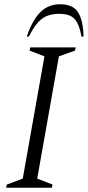

<svg xmlns="http://www.w3.org/2000/svg" viewBox="-20 -883 413 903"><path d="M9 0 12 -15 87 -43 189 -618 119 -645 122 -660H336L333 -645L257 -618L155 -43L227 -15L224 0ZM106 -711Q132 -788 169.5 -825.5Q207 -863 263 -863Q323 -863 347 -825.5Q371 -788 373 -711H363Q355 -756 341.5 -779Q328 -802 307.5 -810Q287 -818 258 -818Q230 -818 206 -810Q182 -802 160 -779Q138 -756 116 -711Z"/></svg>

Font: Spectral Light
Style: Italic
Weight: 300
Italic angle: -10°
Designer: Jean-Baptiste Levee
Foundry: Production Type
Version: Version 2.001